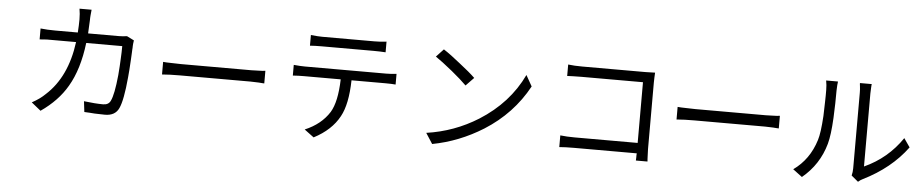

<svg xmlns="http://www.w3.org/2000/svg" viewBox="-45 -1113 7110 1487"><g transform="rotate(5 3510.5 -369.5)"><path d="M908 -607 964 -579Q959 -547 959 -530V-520L958 -510Q958 -493 957 -486Q956 -458 954 -428Q949 -336 944 -289Q928 -111 898 -47Q870 14 791 14Q773 14 711 12L670 9L630 7L620 -76Q710 -65 769 -65Q812 -65 827 -98Q852 -148 867 -301Q873 -375 875 -426Q878 -481 878 -527H598Q573 -320 494 -186Q424 -65 291 27L218 -32Q281 -66 321 -106Q483 -253 519 -527H292Q253 -525 236 -523V-608Q288 -602 350 -602H526Q530 -659 530 -704Q530 -748 523 -787H617Q617 -786 615.5 -771Q614 -756 613 -746Q612 -739 611.5 -725.5Q611 -712 611 -705Q608 -632 606 -602H844Q876 -602 908 -607Z M1204 -335V-433Q1209 -432 1218 -432Q1227 -432 1231 -431Q1242 -430 1264 -430Q1320 -428 1343 -428H1891Q1914 -428 1956 -430Q1972 -430 1980 -431Q1983 -432 1989.5 -432.5Q1996 -433 1999 -433V-335Q1989 -335 1980 -336L1968 -337L1955 -338Q1909 -340 1892 -340H1343Q1262 -340 1204 -335Z M2821 -660H2417Q2364 -660 2326 -657V-740Q2382 -734 2416 -734H2821Q2870 -734 2914 -740V-657Q2870 -660 2821 -660ZM2301 -493H2934Q2966 -493 3013 -498V-415Q2980 -418 2934 -418H2670Q2666 -231 2613 -135Q2553 -23 2416 48L2342 -7Q2468 -60 2531 -160Q2581 -242 2586 -418H2301Q2256 -418 2214 -415V-498Q2266 -493 2301 -493Z M3493 -622Q3573 -560 3615 -519L3553 -455Q3510 -498 3438 -557Q3353 -626 3305 -658L3362 -719Q3419 -682 3493 -622ZM3682 -209Q3909 -352 4016 -577L4064 -492Q3945 -273 3728 -136Q3542 -20 3335 19L3282 -63Q3498 -94 3682 -209Z M5008 9H4918Q4919 5 4919 -14V-30L4920 -47H4431Q4391 -47 4369 -46Q4340 -44 4318 -43V-134Q4370 -128 4429 -128H4920V-600H4441Q4405 -600 4381 -599Q4372 -598 4353 -598Q4346 -597 4331 -597V-686Q4380 -680 4440 -680H4933Q4957 -680 4972 -681Q4996 -681 5007 -682L5006 -663L5005 -643Q5004 -627 5004 -604V-88Q5004 -76 5006 -32Q5006 -17 5007 -8L5008 2Z M5204 -335V-433Q5209 -432 5218 -432Q5227 -432 5231 -431Q5242 -430 5264 -430Q5320 -428 5343 -428H5891Q5914 -428 5956 -430Q5972 -430 5980 -431Q5983 -432 5989.5 -432.5Q5996 -433 5999 -433V-335Q5989 -335 5980 -336L5968 -337L5955 -338Q5909 -340 5892 -340H5343Q5262 -340 5204 -335Z M6210 24 6138 -30Q6261 -117 6309 -272Q6327 -328 6335 -461Q6336 -509 6338 -569Q6339 -584 6339 -619V-664Q6339 -702 6332 -737H6424Q6424 -731 6423 -725L6422 -717L6421 -708Q6419 -676 6419 -665Q6419 -599 6418 -567Q6416 -490 6414 -453Q6407 -318 6388 -250Q6342 -85 6210 24ZM6646 23 6593 -21Q6600 -48 6600 -77V-666Q6600 -690 6597 -714Q6597 -720 6595 -730V-736L6594 -740H6686V-736L6685 -730Q6684 -725 6684 -714Q6682 -684 6682 -666V-99Q6863 -181 6974 -345L7021 -277Q6896 -107 6680 0Q6666 6 6646 23Z"/></g></svg>

Font: Source Han Sans Regular
Style: Regular
Weight: 400
Designer: Ryoko NISHIZUKA  (kana & ideographs); Paul D. Hunt (Latin, Greek & Cyrillic); Wenlong ZHANG  (bopomofo); Sandoll Communi
Foundry: Adobe Systems Incorporated
Version: Version 1.00 January 18, 2024, initial release